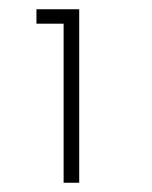

<svg xmlns="http://www.w3.org/2000/svg" viewBox="-20 -770 328 415"><path d="M117.5 -375V-718.8H58.8V-750H151.2V-375Z"/></svg>

Font: Now Light
Style: Regular
Weight: 300
Designer: Alfredo Marco Pradil
Foundry: Alfredo Marco Pradil
Version: Version 1.002;PS 001.002;hotconv 1.0.88;makeotf.lib2.5.64775